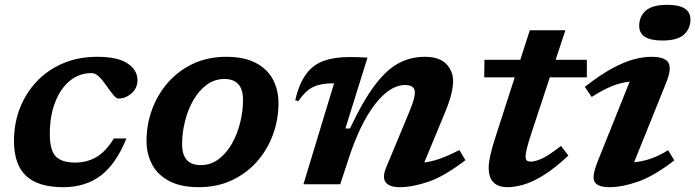

<svg xmlns="http://www.w3.org/2000/svg" viewBox="-20 -764 2882 796"><path d="M359.5 -461Q308 -461 269 -428.5Q230 -396 208.2 -339Q186.5 -282 186.5 -209Q186.5 -141 211.2 -115.5Q236 -90 291.5 -90Q341 -90 380 -113Q419 -136 452 -190H504Q462.5 -86 399 -37Q335.5 12 242 12Q138.5 12 88.2 -34.8Q38 -81.5 38 -180Q38 -252.5 62.5 -315.5Q87 -378.5 132.5 -426.5Q178 -474.5 241.5 -501.5Q305 -528.5 383.5 -528.5Q468.5 -528.5 509.2 -500.8Q550 -473 550 -432Q550 -399 525.5 -377.2Q501 -355.5 471 -355.5Q462 -355.5 449.5 -370.8Q437 -386 421 -409Q405 -432.5 389.8 -446.8Q374.5 -461 359.5 -461Z M918 -528.5Q992.5 -528.5 1040.5 -503.2Q1088.5 -478 1111.5 -434.5Q1134.5 -391 1134.5 -336.5Q1134.5 -268 1111.5 -205.5Q1088.5 -143 1045.2 -94Q1002 -45 941 -16.5Q880 12 804.5 12Q730 12 682 -13.2Q634 -38.5 610.8 -81.8Q587.5 -125 587.5 -180Q587.5 -248 610.5 -310.5Q633.5 -373 676.8 -422.2Q720 -471.5 781 -500Q842 -528.5 918 -528.5ZM812 -79.5Q853 -79.5 885.5 -103.5Q918 -127.5 940.8 -167.2Q963.5 -207 975.5 -254.8Q987.5 -302.5 987.5 -350Q987.5 -436.5 910.5 -436.5Q869.5 -436.5 837 -412.5Q804.5 -388.5 781.8 -349Q759 -309.5 747 -261.5Q735 -213.5 735 -166Q735 -79.5 812 -79.5Z M1217 -345 1204 -348.5Q1220.5 -419 1250 -458Q1279.5 -497 1323.5 -512.2Q1367.5 -527.5 1427 -527.5Q1448.5 -527.5 1464.5 -527Q1480.5 -526.5 1503.5 -525L1412 -231.5H1431Q1486 -348 1535.2 -412.5Q1584.5 -477 1634.2 -502.8Q1684 -528.5 1741 -528.5Q1801 -528.5 1829.8 -499.2Q1858.5 -470 1858.5 -427.5Q1858.5 -405.5 1851.2 -374.8Q1844 -344 1823 -293L1739 -90.5Q1769.5 -94 1804.2 -106.2Q1839 -118.5 1884.5 -142L1909.5 -100Q1822.5 -33 1756.2 -10.5Q1690 12 1635.5 12Q1596 12 1579.8 -7.2Q1563.5 -26.5 1580.5 -68.5L1677 -300.5Q1691 -335 1695.5 -352.2Q1700 -369.5 1700 -380.5Q1700 -411.5 1659.5 -411.5Q1596.5 -411.5 1534.8 -331.8Q1473 -252 1425.5 -106.5L1390.5 0H1238L1365 -418.5H1359Q1310.5 -418.5 1279 -403.8Q1247.5 -389 1217 -345Z M2184 -214.5Q2169.5 -170.5 2164.2 -148.2Q2159 -126 2159 -116Q2159 -102.5 2164.5 -98.2Q2170 -94 2181 -94Q2197.5 -94 2225 -105.8Q2252.5 -117.5 2306 -159L2336.5 -119Q2278 -64.5 2231.5 -36.2Q2185 -8 2148.5 2Q2112 12 2084 12Q2006 12 2006 -68.5Q2006 -89.5 2012.8 -120.2Q2019.5 -151 2035 -198.5L2114 -443.5H1987.5L1988.5 -516H2137L2176.5 -638.5H2324L2283.5 -516H2413V-443.5H2259.5Z M2630 -657Q2630 -695 2657 -719.5Q2684 -744 2747 -744Q2842.5 -744 2842.5 -683Q2842.5 -645 2815.5 -620.5Q2788.5 -596 2726 -596Q2630 -596 2630 -657ZM2458 -95 2590.5 -425.5Q2555.5 -422 2518 -407.2Q2480.5 -392.5 2433 -362L2404.5 -404Q2470 -455 2520.2 -481.8Q2570.5 -508.5 2609.5 -518.5Q2648.5 -528.5 2680 -528.5Q2738 -528.5 2751.5 -503.2Q2765 -478 2742 -421.5L2609 -91.5Q2644 -94.5 2678.2 -106.2Q2712.5 -118 2750 -141.5L2775.5 -99Q2692 -34.5 2625.8 -11.2Q2559.5 12 2506.5 12Q2458 12 2445.2 -10Q2432.5 -32 2458 -95Z"/></svg>

Font: Newsreader 6pt SemiBold
Style: Italic
Weight: 600
Italic angle: -17°
Designer: Hugues Gentile
Foundry: Production Type
Version: Version 1.003; ttfautohint (v1.8.3)